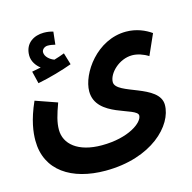

<svg xmlns="http://www.w3.org/2000/svg" viewBox="-116 -705 1054 1053"><g transform="rotate(-15 410.5 -178.5)"><path d="M124 -328C191 -341 270 -364 321 -383L301 -450C283 -443 263 -436 242 -430C219 -438 192 -459 192 -485C192 -501 208 -514 226 -514C242 -514 255 -511 268 -508L276 -580C261 -585 243 -588 223 -588C169 -588 114 -559 114 -488C114 -455 134 -426 158 -408C145 -405 129 -402 107 -398ZM26 -28C26 143 165 231 356 231C619 231 763 82 763 -34C763 -152 519 -156 519 -228C519 -277 584 -343 659 -343C688 -343 722 -332 750 -314L802 -431C768 -455 719 -477 660 -477C494 -477 381 -313 381 -212C381 -63 612 -62 612 -14C612 25 526 91 372 91C237 91 166 29 166 -52C166 -94 178 -135 201 -198L78 -241C34 -143 26 -74 26 -28Z"/></g></svg>

Font: Noto Sans Arabic UI
Style: Bold
Weight: 700
Designer: Monotype Design Team, Nadine Chahine and Nizar Qandah
Foundry: Monotype Imaging Inc.
Version: Version 2.010